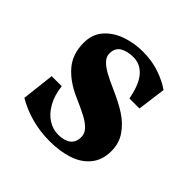

<svg xmlns="http://www.w3.org/2000/svg" viewBox="-125 -532 649 649"><g transform="rotate(45 200.0 -207.0)"><path d="M32.5 -31.5 46 -148.5H94Q98.5 -109 114.5 -80.8Q130.5 -52.5 153.2 -38.2Q176 -24 201 -24Q230 -24 246.2 -36.2Q262.5 -48.5 262.5 -73.5Q262.5 -91 249.5 -104.5Q236.5 -118 215.2 -129.2Q194 -140.5 155 -157.5Q103.5 -180 73 -215.2Q42.5 -250.5 42.5 -305Q42.5 -346.5 67 -373.5Q91.5 -400.5 128.8 -413Q166 -425.5 205 -425.5Q249 -425.5 285.8 -412.8Q322.5 -400 346.5 -382.5L333 -281H285Q274.5 -337.5 251.8 -363.5Q229 -389.5 196 -389.5Q168 -389.5 148.8 -378.5Q129.5 -367.5 129.5 -340Q129.5 -325.5 141.5 -312.8Q153.5 -300 174 -288.8Q194.5 -277.5 225.5 -264Q267 -246 297.5 -226.5Q328 -207 348 -178.5Q368 -150 368 -112.5Q368 -69.5 345.2 -41.5Q322.5 -13.5 284 -0.8Q245.5 12 196 12Q150 12 108.2 0.5Q66.5 -11 32.5 -31.5Z"/></g></svg>

Font: Didactic
Style: Regular
Weight: 400
Designer: Tyler Finck
Foundry: Etcetera Type Co
Version: Version 3.007;FEAKit 1.0